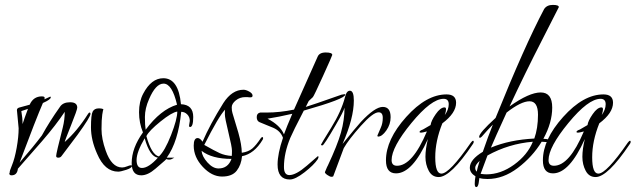

<svg xmlns="http://www.w3.org/2000/svg" viewBox="-20 -708 2592 783"><path d="M56 -185 49 -259Q49 -266 57 -269L101 -281Q116 -315 151 -315Q166 -315 161 -303L185 -314Q187 -314 187 -311Q187 -302 155 -288Q128 -226 60 -45Q118 -112 151 -156Q181 -211 225 -273Q237 -291 266 -291Q295 -291 295 -269Q295 -260 269.5 -196.5Q244 -133 244 -129Q295 -174 338 -242Q342 -249 345.5 -249Q349 -249 349 -244Q349 -231 296 -158Q235 -77 230.5 -71Q226 -65 217.5 -65Q209 -65 209 -72Q209 -82 236 -188Q244 -220 244 -252Q209 -199 152 -133L53 -20Q50 7 27 7Q18 7 18 -1L20 -6Q18 -8 29 -34.5Q40 -61 48 -105.5Q56 -150 56 -185ZM518 -31Q518 -23 495 -15.5Q472 -8 462 -8Q407 -8 376 -81Q351 -137 351 -188.5Q351 -240 358 -253Q365 -266 382.5 -266Q400 -266 402 -261Q400 -261 397 -240.5Q394 -220 394 -181Q394 -142 411 -94Q435 -25 478 -25Q487 -25 498 -29.5Q509 -34 513.5 -34Q518 -34 518 -31ZM94 -264 67 -255Q72 -227 72 -202Q80 -227 94 -264Z M751 -196 754 -215Q754 -231 743.5 -241.5Q733 -252 719 -252Q707 -130 660 -65H691Q678 -57 671.5 -57Q665 -57 662.5 -58Q660 -59 657 -59Q658 -58 651.5 -52.5Q645 -47 614 -20Q583 7 556 7Q517 7 517 -43Q517 -104 563 -168Q547 -207 547 -250.5Q547 -294 564 -326Q597 -389 646 -389Q708 -389 718 -283Q768 -281 768 -231Q768 -190 755 -190Q751 -190 751 -196ZM647 -367Q615 -367 588 -304Q571 -266 571 -231Q571 -196 574 -179Q635 -261 702 -281Q682 -367 647 -367ZM703 -253Q681 -250 634.5 -212.5Q588 -175 577 -153Q598 -77 628 -70Q652 -92 677.5 -157Q703 -222 703 -253ZM570 -144Q537 -88 537 -55.5Q537 -23 559 -23Q586 -23 624 -65Q591 -69 570 -144Z M1051 -138Q1017 -81 967 -71Q964 -36 945.5 -12Q927 12 885.5 12Q844 12 807 -27.5Q770 -67 770 -114Q770 -145 786 -145Q796 -145 806 -130Q836 -200 891 -288Q926 -342 973 -342Q983 -342 996.5 -334.5Q1010 -327 1010 -318Q1010 -311 1001.5 -311Q993 -311 989 -312H981Q958 -312 941.5 -298.5Q925 -285 925 -270.5Q925 -256 928 -247L952 -167Q966 -117 966 -85Q993 -89 1008.5 -102Q1024 -115 1044 -145Q1047 -149 1050 -149Q1053 -149 1053 -145Q1053 -141 1051 -138ZM925 -72Q926 -77 926 -93Q926 -109 911.5 -168Q897 -227 897 -242Q897 -257 898 -261Q872 -234 813 -117Q855 -93 876 -83.5Q897 -74 925 -72ZM871 -21Q910 -21 924 -60Q844 -60 802 -93Q804 -70 826 -45.5Q848 -21 871 -21Z M1388 -322Q1388 -305 1219 -257Q1174 -170 1164 -146Q1138 -84 1138 -27Q1138 6 1160 6Q1187 6 1231 -32L1276 -71Q1279 -71 1279 -68Q1279 -65 1276 -59Q1260 -35 1222 -5.5Q1184 24 1162 24Q1112 24 1112 -37Q1112 -81 1134 -146Q1124 -174 1094 -187Q1085 -191 1067 -198Q1049 -205 1038 -210Q1027 -215 1027 -230.5Q1027 -246 1041 -249H1068Q1120 -249 1179 -261L1275 -476Q1282 -494 1308.5 -494Q1335 -494 1335 -484Q1335 -481 1297.5 -398.5Q1260 -316 1256 -312L1239 -296L1227 -272Q1251 -279 1373 -322Q1383 -324 1385.5 -324Q1388 -324 1388 -322ZM1172 -244Q1116 -231 1071 -224Q1123 -197 1138 -160Q1148 -188 1172 -244Z M1573 -230Q1573 -201 1555.5 -176Q1538 -151 1522 -151Q1519 -151 1519 -155Q1525 -170 1533 -187.5Q1541 -205 1541 -227.5Q1541 -250 1524 -250Q1501 -250 1451.5 -194.5Q1402 -139 1382 -104L1339 11Q1337 13 1331.5 13Q1326 13 1315.5 6Q1305 -1 1305 -6Q1307 -10 1310.5 -19Q1314 -28 1317 -33Q1356 -116 1370.5 -167.5Q1385 -219 1385 -269Q1381 -253 1349 -198Q1301 -115 1295 -115Q1289 -115 1289 -118Q1289 -120 1330.5 -187Q1372 -254 1387 -312Q1393 -338 1407 -338Q1423 -338 1423 -298Q1423 -226 1377 -121Q1431 -188 1452 -211Q1509 -272 1541 -272Q1573 -272 1573 -230Z M1908 -120Q1818 14 1769 14Q1742 14 1728.5 -11.5Q1715 -37 1715 -68.5Q1715 -100 1725 -141Q1662 -1 1595 -1Q1554 -1 1554 -54Q1554 -139 1636.5 -231Q1719 -323 1801 -323Q1840 -323 1840 -289Q1840 -247 1784 -205Q1755 -133 1755 -66.5Q1755 0 1780 0Q1813 0 1900 -126Q1906 -134 1909 -134Q1912 -134 1912 -129.5Q1912 -125 1908 -120ZM1794 -239Q1810 -261 1810 -283Q1810 -305 1789 -305Q1739 -305 1658 -206.5Q1577 -108 1577 -55Q1577 -32 1599 -32Q1662 -32 1721 -172Q1703 -167 1697 -167Q1691 -167 1691 -170Q1691 -175 1705 -180L1736 -198Q1738 -215 1757 -242.5Q1776 -270 1793 -270Q1799 -270 1799 -262Q1799 -254 1794 -239Z M2218 -128 2189 -130Q2151 -68 2091.5 -23Q2032 22 1968 22Q1948 22 1935 18L1932 39Q1929 55 1922.5 55Q1916 55 1916 41.5Q1916 28 1919 11Q1896 -3 1896 -24Q1896 -57 1949 -89Q1971 -153 1990 -200Q1969 -179 1945 -151Q1940 -146 1937 -146Q1934 -146 1934 -150Q1934 -166 2001 -227Q2120 -522 2199 -671Q2210 -688 2234.5 -688Q2259 -688 2259 -679Q2259 -678 2190 -543.5Q2121 -409 2058 -274Q2138 -331 2185 -331Q2232 -331 2232 -269.5Q2232 -208 2196 -142Q2224 -141 2224 -132Q2224 -128 2218 -128ZM2159 -143Q2174 -185 2174 -240Q2174 -295 2139.5 -295Q2105 -295 2046 -249Q1996 -140 1982 -106Q2059 -138 2159 -143ZM1964 3Q2022 3 2076.5 -36.5Q2131 -76 2153 -130Q2055 -122 1968 -74L1940 1Q1954 3 1964 3ZM1936 -52Q1918 -35 1918 -24.5Q1918 -14 1924 -8Q1927 -23 1936 -52Z M2548 -120Q2458 14 2409 14Q2382 14 2368.5 -11.5Q2355 -37 2355 -68.5Q2355 -100 2365 -141Q2302 -1 2235 -1Q2194 -1 2194 -54Q2194 -139 2276.5 -231Q2359 -323 2441 -323Q2480 -323 2480 -289Q2480 -247 2424 -205Q2395 -133 2395 -66.5Q2395 0 2420 0Q2453 0 2540 -126Q2546 -134 2549 -134Q2552 -134 2552 -129.5Q2552 -125 2548 -120ZM2434 -239Q2450 -261 2450 -283Q2450 -305 2429 -305Q2379 -305 2298 -206.5Q2217 -108 2217 -55Q2217 -32 2239 -32Q2302 -32 2361 -172Q2343 -167 2337 -167Q2331 -167 2331 -170Q2331 -175 2345 -180L2376 -198Q2378 -215 2397 -242.5Q2416 -270 2433 -270Q2439 -270 2439 -262Q2439 -254 2434 -239Z"/></svg>

Font: Ruthie
Style: Regular
Weight: 400
Designer: Robert E. Leuschke
Foundry: Robert E. Leuschke
Version: Version 1.003